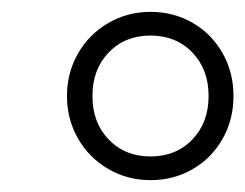

<svg xmlns="http://www.w3.org/2000/svg" viewBox="-20 -730 414 324"><path d="M93 -568Q93 -607 111.5 -639.5Q130 -672 162.5 -691Q195 -710 234 -710Q273 -710 305 -691.5Q337 -673 355.5 -640.5Q374 -608 374 -568Q374 -528 355.5 -495.5Q337 -463 305 -444.5Q273 -426 234 -426Q195 -426 162.5 -445Q130 -464 111.5 -496.5Q93 -529 93 -568ZM332 -568Q332 -613 304.5 -641.5Q277 -670 234 -670Q191 -670 163.5 -641.5Q136 -613 136 -568Q136 -523 163.5 -494.5Q191 -466 234 -466Q277 -466 304.5 -494.5Q332 -523 332 -568Z"/></svg>

Font: SN Pro Thin
Style: Italic
Weight: 200
Italic angle: -9°
Designer: Tobias Whetton
Foundry: Supernotes
Version: Version 1.003;Glyphs 3.3 (3324)